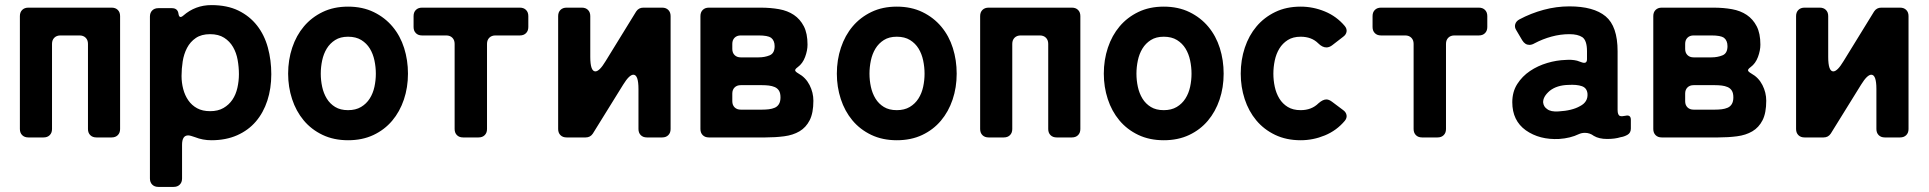

<svg xmlns="http://www.w3.org/2000/svg" viewBox="-20 -539 7564 753"><path d="M58 -33V-476Q58 -491 67 -500Q76 -509 91 -509H418Q433 -509 442 -500Q451 -491 451 -476V-33Q451 -18 442 -9Q433 0 418 0H358Q343 0 334 -9Q325 -18 325 -33V-367Q325 -382 316 -391Q307 -400 292 -400H217Q202 -400 193 -391Q184 -382 184 -367V-33Q184 -18 175 -9Q166 0 151 0H91Q76 0 67 -9Q58 -18 58 -33Z M568 161V-474Q568 -489 577 -498Q586 -507 601 -507H654Q677 -507 680 -485Q683 -464 699 -478Q746 -519 809 -519Q871 -519 915 -497.5Q959 -476 988 -439Q1017 -402 1030.5 -352.5Q1044 -303 1044 -248Q1044 -192 1028.5 -144.5Q1013 -97 983.5 -62.5Q954 -28 910 -8.5Q866 11 809 11Q775 11 745 -1Q726 -8 718 -8Q694 -8 694 29V161Q694 176 685 185Q676 194 661 194H601Q586 194 577 185Q568 176 568 161ZM804 -103Q835 -103 856.5 -115.5Q878 -128 891.5 -148Q905 -168 911 -194.5Q917 -221 917 -248Q917 -276 912 -304Q907 -332 894 -354.5Q881 -377 859 -391Q837 -405 804 -405Q770 -405 748 -390Q726 -375 713.5 -351Q701 -327 696.5 -298Q692 -269 692 -241Q692 -215 698.5 -190Q705 -165 718.5 -145.5Q732 -126 753 -114.5Q774 -103 804 -103Z M1345 11Q1289 11 1245 -10Q1201 -31 1171 -67Q1141 -103 1125.5 -150.5Q1110 -198 1110 -250Q1110 -304 1126 -352Q1142 -400 1172 -435.5Q1202 -471 1245.5 -492Q1289 -513 1345 -513Q1402 -513 1446 -491.5Q1490 -470 1520 -434Q1550 -398 1565 -350.5Q1580 -303 1580 -250Q1580 -196 1564 -148.5Q1548 -101 1518 -65.5Q1488 -30 1444.5 -9.5Q1401 11 1345 11ZM1345 -107Q1375 -107 1396 -119.5Q1417 -132 1430 -152.5Q1443 -173 1448.5 -198.5Q1454 -224 1454 -250Q1454 -276 1448.5 -302Q1443 -328 1430.5 -348.5Q1418 -369 1397 -382Q1376 -395 1345 -395Q1315 -395 1294.5 -382Q1274 -369 1261.5 -348.5Q1249 -328 1243.5 -302Q1238 -276 1238 -250Q1238 -224 1243.5 -198.5Q1249 -173 1261.5 -152.5Q1274 -132 1294.5 -119.5Q1315 -107 1345 -107Z M1763 -33V-367Q1763 -382 1754 -391Q1745 -400 1730 -400H1635Q1620 -400 1611 -409Q1602 -418 1602 -433V-476Q1602 -491 1611 -500Q1620 -509 1635 -509H2019Q2034 -509 2043 -500Q2052 -491 2052 -476V-433Q2052 -418 2043 -409Q2034 -400 2019 -400H1923Q1908 -400 1899 -391Q1890 -382 1890 -367V-33Q1890 -18 1881 -9Q1872 0 1857 0H1796Q1781 0 1772 -9Q1763 -18 1763 -33Z M2169 -33V-476Q2169 -491 2178 -500Q2187 -509 2202 -509H2262Q2277 -509 2286 -500Q2295 -491 2295 -476V-316Q2295 -259 2315 -259Q2331 -259 2355 -299L2475 -494Q2485 -509 2503 -509H2577Q2592 -509 2601 -500Q2610 -491 2610 -476V-33Q2610 -18 2601 -9Q2592 0 2577 0H2517Q2502 0 2493 -9Q2484 -18 2484 -33V-190Q2484 -246 2464 -246Q2448 -246 2424 -207L2305 -15Q2295 0 2277 0H2202Q2187 0 2178 -9Q2169 -18 2169 -33Z M2727 -33V-476Q2727 -491 2736 -500Q2745 -509 2760 -509H2963Q3002 -509 3035.5 -503Q3069 -497 3093.5 -480.5Q3118 -464 3132.5 -436Q3147 -408 3147 -364Q3147 -341 3137.5 -315.5Q3128 -290 3109 -276Q3098 -268 3098.5 -263Q3099 -258 3111 -251Q3140 -235 3155 -205.5Q3170 -176 3170 -144Q3170 -96 3155.5 -67.5Q3141 -39 3115.5 -24Q3090 -9 3055.5 -4.5Q3021 0 2982 0H2760Q2745 0 2736 -9Q2727 -18 2727 -33ZM2885 -314H2955Q2979 -314 2998.5 -322Q3018 -330 3018 -358Q3018 -380 3004 -391Q2991 -400 2955 -400H2885Q2870 -400 2861 -391Q2852 -382 2852 -367V-347Q2852 -332 2861 -323Q2870 -314 2885 -314ZM2885 -109H2969Q2983 -109 2995.5 -110.5Q3008 -112 3018.5 -116.5Q3029 -121 3035 -131Q3041 -141 3041 -157Q3041 -174 3035 -183.5Q3029 -193 3018.5 -197.5Q3008 -202 2995.5 -203.5Q2983 -205 2969 -205H2885Q2870 -205 2861 -196Q2852 -187 2852 -172V-142Q2852 -127 2861 -118Q2870 -109 2885 -109Z M3497 11Q3441 11 3397 -10Q3353 -31 3323 -67Q3293 -103 3277.5 -150.5Q3262 -198 3262 -250Q3262 -304 3278 -352Q3294 -400 3324 -435.5Q3354 -471 3397.5 -492Q3441 -513 3497 -513Q3554 -513 3598 -491.5Q3642 -470 3672 -434Q3702 -398 3717 -350.5Q3732 -303 3732 -250Q3732 -196 3716 -148.5Q3700 -101 3670 -65.5Q3640 -30 3596.5 -9.5Q3553 11 3497 11ZM3497 -107Q3527 -107 3548 -119.5Q3569 -132 3582 -152.5Q3595 -173 3600.5 -198.5Q3606 -224 3606 -250Q3606 -276 3600.5 -302Q3595 -328 3582.5 -348.5Q3570 -369 3549 -382Q3528 -395 3497 -395Q3467 -395 3446.5 -382Q3426 -369 3413.5 -348.5Q3401 -328 3395.5 -302Q3390 -276 3390 -250Q3390 -224 3395.5 -198.5Q3401 -173 3413.5 -152.5Q3426 -132 3446.5 -119.5Q3467 -107 3497 -107Z M3824 -33V-476Q3824 -491 3833 -500Q3842 -509 3857 -509H4184Q4199 -509 4208 -500Q4217 -491 4217 -476V-33Q4217 -18 4208 -9Q4199 0 4184 0H4124Q4109 0 4100 -9Q4091 -18 4091 -33V-367Q4091 -382 4082 -391Q4073 -400 4058 -400H3983Q3968 -400 3959 -391Q3950 -382 3950 -367V-33Q3950 -18 3941 -9Q3932 0 3917 0H3857Q3842 0 3833 -9Q3824 -18 3824 -33Z M4544 11Q4488 11 4444 -10Q4400 -31 4370 -67Q4340 -103 4324.5 -150.5Q4309 -198 4309 -250Q4309 -304 4325 -352Q4341 -400 4371 -435.5Q4401 -471 4444.5 -492Q4488 -513 4544 -513Q4601 -513 4645 -491.5Q4689 -470 4719 -434Q4749 -398 4764 -350.5Q4779 -303 4779 -250Q4779 -196 4763 -148.5Q4747 -101 4717 -65.5Q4687 -30 4643.5 -9.5Q4600 11 4544 11ZM4544 -107Q4574 -107 4595 -119.5Q4616 -132 4629 -152.5Q4642 -173 4647.5 -198.5Q4653 -224 4653 -250Q4653 -276 4647.5 -302Q4642 -328 4629.5 -348.5Q4617 -369 4596 -382Q4575 -395 4544 -395Q4514 -395 4493.5 -382Q4473 -369 4460.5 -348.5Q4448 -328 4442.5 -302Q4437 -276 4437 -250Q4437 -224 4442.5 -198.5Q4448 -173 4460.5 -152.5Q4473 -132 4493.5 -119.5Q4514 -107 4544 -107Z M5081 11Q5025 11 4981 -10Q4937 -31 4907 -67Q4877 -103 4861.5 -150.5Q4846 -198 4846 -250Q4846 -304 4862 -352Q4878 -400 4908 -435.5Q4938 -471 4981.5 -492Q5025 -513 5081 -513Q5130 -513 5176 -494Q5222 -475 5254 -437Q5263 -426 5261 -414.5Q5259 -403 5248 -395L5204 -361Q5193 -353 5182 -353Q5166 -353 5150 -369Q5124 -395 5081 -395Q5051 -395 5030.5 -382Q5010 -369 4997.5 -348.5Q4985 -328 4979.5 -302Q4974 -276 4974 -250Q4974 -224 4979.5 -198.5Q4985 -173 4997.5 -152.5Q5010 -132 5030.5 -119.5Q5051 -107 5081 -107Q5124 -107 5151 -134Q5168 -149 5182 -149Q5192 -149 5204 -140L5248 -107Q5259 -99 5261 -87.5Q5263 -76 5254 -65Q5222 -27 5176 -8Q5130 11 5081 11Z M5524 -33V-367Q5524 -382 5515 -391Q5506 -400 5491 -400H5396Q5381 -400 5372 -409Q5363 -418 5363 -433V-476Q5363 -491 5372 -500Q5381 -509 5396 -509H5780Q5795 -509 5804 -500Q5813 -491 5813 -476V-433Q5813 -418 5804 -409Q5795 -400 5780 -400H5684Q5669 -400 5660 -391Q5651 -382 5651 -367V-33Q5651 -18 5642 -9Q5633 0 5618 0H5557Q5542 0 5533 -9Q5524 -18 5524 -33Z M6095 6Q6018 10 5964 -28Q5911 -66 5911 -138Q5911 -179 5930.5 -209.5Q5950 -240 5980.5 -260.5Q6011 -281 6048 -292Q6085 -303 6121 -304Q6144 -306 6165 -301Q6170 -299 6175 -297.5Q6180 -296 6185 -294Q6204 -288 6204 -307V-338Q6204 -380 6186 -393Q6168 -405 6135 -405Q6100 -405 6065 -395.5Q6030 -386 5998 -369Q5988 -363 5978 -363Q5961 -363 5950 -381L5927 -420Q5919 -432 5922.5 -444Q5926 -456 5939 -463Q5984 -487 6034 -500.5Q6084 -514 6135 -514Q6230 -514 6277 -475Q6324 -436 6324 -338V-108Q6324 -87 6334 -84Q6341 -82 6355 -85Q6376 -90 6376 -69V-35Q6376 -18 6363 -10.5Q6350 -3 6336 -1Q6314 6 6283 6Q6251 6 6231 -6Q6215 -18 6196 -18Q6183 -18 6172 -13Q6139 3 6095 6ZM6092 -102Q6146 -105 6177 -123Q6208 -139 6206 -171Q6204 -194 6184 -201Q6164 -208 6131 -206Q6086 -205 6058 -183Q6031 -160 6032 -137Q6034 -120 6048 -111Q6062 -100 6092 -102Z M6464 -33V-476Q6464 -491 6473 -500Q6482 -509 6497 -509H6700Q6739 -509 6772.5 -503Q6806 -497 6830.5 -480.5Q6855 -464 6869.5 -436Q6884 -408 6884 -364Q6884 -341 6874.5 -315.5Q6865 -290 6846 -276Q6835 -268 6835.5 -263Q6836 -258 6848 -251Q6877 -235 6892 -205.5Q6907 -176 6907 -144Q6907 -96 6892.5 -67.5Q6878 -39 6852.5 -24Q6827 -9 6792.5 -4.5Q6758 0 6719 0H6497Q6482 0 6473 -9Q6464 -18 6464 -33ZM6622 -314H6692Q6716 -314 6735.5 -322Q6755 -330 6755 -358Q6755 -380 6741 -391Q6728 -400 6692 -400H6622Q6607 -400 6598 -391Q6589 -382 6589 -367V-347Q6589 -332 6598 -323Q6607 -314 6622 -314ZM6622 -109H6706Q6720 -109 6732.5 -110.5Q6745 -112 6755.5 -116.5Q6766 -121 6772 -131Q6778 -141 6778 -157Q6778 -174 6772 -183.5Q6766 -193 6755.5 -197.5Q6745 -202 6732.5 -203.5Q6720 -205 6706 -205H6622Q6607 -205 6598 -196Q6589 -187 6589 -172V-142Q6589 -127 6598 -118Q6607 -109 6622 -109Z M7024 -33V-476Q7024 -491 7033 -500Q7042 -509 7057 -509H7117Q7132 -509 7141 -500Q7150 -491 7150 -476V-316Q7150 -259 7170 -259Q7186 -259 7210 -299L7330 -494Q7340 -509 7358 -509H7432Q7447 -509 7456 -500Q7465 -491 7465 -476V-33Q7465 -18 7456 -9Q7447 0 7432 0H7372Q7357 0 7348 -9Q7339 -18 7339 -33V-190Q7339 -246 7319 -246Q7303 -246 7279 -207L7160 -15Q7150 0 7132 0H7057Q7042 0 7033 -9Q7024 -18 7024 -33Z"/></svg>

Font: Higure Gothic Black
Style: Regular
Weight: 900
Designer: Yoshimichi Ohira
Foundry: Positype
Version: Version 1.000